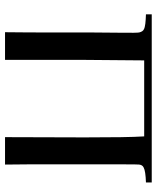

<svg xmlns="http://www.w3.org/2000/svg" viewBox="50 -673 623 763"><g transform="rotate(90 361.5 -291.5)"><path d="M37 -583V-560C67 -559 87 -557 96 -552C103 -549 107 -542 109 -533C110 -529 111 -503 110 -454C109 -369 109 -317 109 -299C109 -132 109 -32 108 0H218V-318L220 -553H522C525 -507 526 -428 526 -316L525 0H634C633 -25 633 -124 633 -298C633 -452 633 -530 634 -533C635 -542 639 -548 646 -551C655 -556 675 -559 705 -560C705 -575 705 -583 705 -583Z"/></g></svg>

Font: GFS Nicefore
Style: Regular
Weight: 400
Designer: George Matthiopoulos
Foundry: George Matthiopoulos
Version: Version 1.0